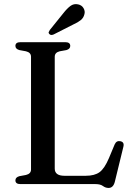

<svg xmlns="http://www.w3.org/2000/svg" viewBox="-20 -908 656 947"><path d="M307.5 -661 274.5 -655Q250 -649 250 -628V-76.5Q250 -41 298 -41H403Q446.5 -41 471 -58.8Q495.5 -76.5 517.5 -128.5L545.5 -195.5Q554.5 -215.5 573.5 -211.5Q594.5 -207.5 588.5 -184L546 -10Q538 19 515.5 19Q500.5 19 487.8 9.5Q475 0 451 0H81Q56 0 56 -18.5Q56 -33.5 75.5 -39L108 -45Q133 -51 133 -72V-628Q133 -649 108 -655L75.5 -661Q56 -666.5 56 -681.5Q56 -700 81 -700H302Q326.5 -700 326.5 -681.5Q326.5 -666.5 307.5 -661ZM292.5 -843Q310.5 -866 327.2 -878.5Q344 -891 365 -886.5Q383.5 -882.5 392 -867.8Q400.5 -853 396.5 -838.5Q392.5 -820 378 -808.5Q363.5 -797 341 -787L244.5 -738Q230.5 -732 223 -740.5Q218.5 -745 220.5 -750.2Q222.5 -755.5 226 -760.5Z"/></svg>

Font: Fraunces 9pt S000
Style: Regular
Weight: 400
Version: Version 1.000; ttfautohint (v1.8.3)